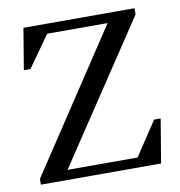

<svg xmlns="http://www.w3.org/2000/svg" viewBox="-72 -679 701 746"><g transform="rotate(-10 278.5 -306.0)"><path d="M30.1 0V-22.6L394.2 -573.3H156L68 -449.4H42L69 -612H507V-587.4L142 -38.7H418.3L507 -172.6H533L504.1 0Z"/></g></svg>

Font: Ancizar Serif Light
Style: Regular
Weight: 300
Designer: Cesar Puertas, Viviana Monsalve, Julian Moncada, Julian Prieto, Jose Castro, Felipe Aragon, Mariel Hernandez, Sara Alarc
Version: Version 8.100